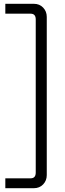

<svg xmlns="http://www.w3.org/2000/svg" viewBox="-20 -760 342 1010"><path d="M8 230V178H141Q168 178 168 148V-658Q168 -688 141 -688H8V-740H158Q188 -740 207 -720Q226 -700 226 -671V161Q226 190 207 210Q188 230 158 230Z"/></svg>

Font: Space Grotesk Frontify Light
Style: Regular
Weight: 300
Designer: Florian Karsten
Version: Version 2.000